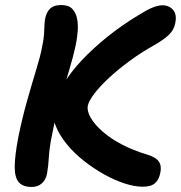

<svg xmlns="http://www.w3.org/2000/svg" viewBox="-20 -731 719 763"><path d="M547 11Q515 11 475 -2Q435 -15 393 -38.5Q351 -62 312.5 -92.5Q274 -123 245 -158.5Q216 -194 201.5 -230.5Q187 -267 194 -302Q204 -349 232.5 -397Q261 -445 306 -492.5Q351 -540 407 -585Q463 -630 529 -670Q562 -691 585 -700.5Q608 -710 626 -710Q652 -710 668 -691.5Q684 -673 676 -637Q671 -612 651.5 -593Q632 -574 592 -551Q540 -522 494 -488Q448 -454 412.5 -421Q377 -388 355 -359Q333 -330 329 -311Q325 -290 340.5 -263Q356 -236 388 -208Q420 -180 465 -156.5Q510 -133 564 -117Q600 -106 611.5 -88.5Q623 -71 617 -44Q612 -17 596 -3Q580 11 547 11ZM106 12Q71 12 54.5 -7Q38 -26 38.5 -70Q39 -114 53 -187Q69 -265 88.5 -333.5Q108 -402 124.5 -456Q141 -510 147 -543Q154 -575 155 -594.5Q156 -614 156.5 -629Q157 -644 160 -660Q166 -685 180.5 -698Q195 -711 223 -711Q253 -711 267.5 -695.5Q282 -680 286.5 -656Q291 -632 288.5 -604Q286 -576 281 -552Q272 -509 255 -452.5Q238 -396 219.5 -332.5Q201 -269 189 -206Q181 -169 178 -145Q175 -121 174 -104.5Q173 -88 171.5 -73.5Q170 -59 167 -41Q162 -16 146 -2Q130 12 106 12Z"/></svg>

Font: Shantell Sans Light SemiBold
Style: Italic
Weight: 600
Italic angle: -11°
Version: Version 1.011;[c5ecc13dd]